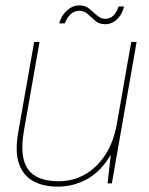

<svg xmlns="http://www.w3.org/2000/svg" viewBox="-20 -682 553 714"><path d="M195 12Q141 12 103.5 -8.5Q66 -29 50.5 -73.5Q35 -118 48 -191L107 -526H127L69 -196Q52 -99 83.5 -53.5Q115 -8 198 -8Q251 -8 295.5 -33Q340 -58 371.5 -106Q403 -154 415 -224L468 -526H488L396 0H380L392 -107Q356 -45 305 -16.5Q254 12 195 12ZM200 -595Q208 -624 229 -643Q250 -662 275 -662Q297 -662 312 -649.5Q327 -637 341 -624.5Q355 -612 372 -612Q389 -612 401.5 -624Q414 -636 421 -658H441Q436 -631 416.5 -611.5Q397 -592 371 -592Q349 -592 334.5 -604.5Q320 -617 306.5 -629.5Q293 -642 274 -642Q257 -642 243.5 -630Q230 -618 221 -595Z"/></svg>

Font: DM Sans 9pt Thin
Style: Italic
Weight: 250
Italic angle: -10°
Version: Version 4.004;gftools[0.9.30]